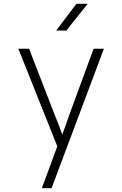

<svg xmlns="http://www.w3.org/2000/svg" viewBox="-20 -805 640 1005"><path d="M199 180 280 -39 76 -550H132L268 -200Q279 -172 290 -144Q301 -116 306 -101Q312 -116 322 -144.5Q332 -173 342 -202L470 -550H524L250 180ZM274 -645 380 -785H439L327 -645Z"/></svg>

Font: JetBrains Mono NL Thin
Style: Regular
Weight: 100
Monospace: yes
Designer: Philipp Nurullin, Konstantin Bulenkov
Foundry: JetBrains
Version: Version 2.305; ttfautohint (v1.8.4.7-5d5b)